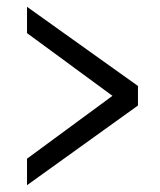

<svg xmlns="http://www.w3.org/2000/svg" viewBox="-20 -545 472 565"><path d="M59.5 0V-78L311 -263L59.5 -447.5V-525L386 -292V-234.5Z"/></svg>

Font: Mohave Light
Style: Regular
Weight: 400
Version: Version 2.003